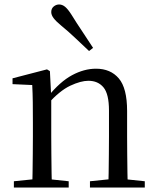

<svg xmlns="http://www.w3.org/2000/svg" viewBox="-20 -838 701 858"><path d="M42 0V-28L150 -39H183L287 -28V0ZM124 0Q125 -24 125.5 -65Q126 -106 126.5 -150.5Q127 -195 127 -229V-289Q127 -341 126.5 -381Q126 -421 124 -458L36 -462V-488L190 -528L203 -520L209 -403V-402V-229Q209 -195 209.5 -150.5Q210 -106 210.5 -65Q211 -24 212 0ZM382 0V-28L489 -39H522L627 -28V0ZM464 0Q465 -24 465.5 -64.5Q466 -105 466.5 -149.5Q467 -194 467 -229V-344Q467 -418 442.5 -447.5Q418 -477 375 -477Q341 -477 294 -455Q247 -433 192 -372L184 -406H194Q248 -473 302 -502Q356 -531 409 -531Q474 -531 511 -487.5Q548 -444 548 -342V-229Q548 -194 548.5 -149.5Q549 -105 549.5 -64.5Q550 -24 551 0ZM396 -624 378 -610Q347 -639 316.5 -668Q286 -697 253 -724Q230 -743 219.5 -757Q209 -771 209 -784Q209 -800 220 -809Q231 -818 244 -818Q258 -818 270.5 -808Q283 -798 299 -773Q323 -734 348 -697Q373 -660 396 -624Z"/></svg>

Font: Noto Serif SC
Style: Regular
Weight: 400
Designer: Ryoko NISHIZUKA 西塚涼子 (kana & ideographs); Frank Grießhammer (Latin, Greek & Cyrillic); Wenlong ZHANG 张文龙 (bopomofo); San
Foundry: Adobe
Version: Version 2.002-H1;hotconv 1.1.0;makeotfexe 2.6.0